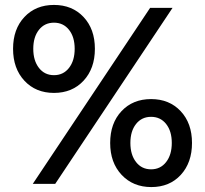

<svg xmlns="http://www.w3.org/2000/svg" viewBox="-20 -746 833 779"><path d="M365 -548Q365 -468 319 -418.5Q273 -369 199 -369Q125 -369 79 -418.5Q33 -468 33 -548Q33 -628 79 -677Q125 -726 199 -726Q273 -726 319 -677Q365 -628 365 -548ZM589 -714H680L204 0H113ZM199 -441Q237 -441 260 -470.5Q283 -500 283 -548Q283 -596 260 -625Q237 -654 199 -654Q161 -654 138 -625Q115 -596 115 -548Q115 -500 138 -470.5Q161 -441 199 -441ZM593 -344Q667 -344 713 -295Q759 -246 759 -166Q759 -86 713.5 -36.5Q668 13 594 13Q520 13 473.5 -36.5Q427 -86 427 -166Q427 -246 473 -295Q519 -344 593 -344ZM593 -59Q631 -59 654 -88.5Q677 -118 677 -166Q677 -214 654 -243Q631 -272 593 -272Q555 -272 532 -243Q509 -214 509 -166Q509 -118 532 -88.5Q555 -59 593 -59Z"/></svg>

Font: Non Bureau
Style: Regular
Weight: 400
Designer: Jona Saucedo
Foundry: Non Foundry
Version: Version 1.000; ttfautohint (v1.8.4)